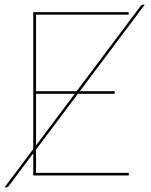

<svg xmlns="http://www.w3.org/2000/svg" viewBox="-20 -752 646 823"><path d="M134.5 -129 300.5 -350H134.5ZM134.5 -11H532.5L531.5 0H122.5V-95L17.5 45Q13 51 6.5 51H-0.5L122.5 -113V-700H531.5V-689H134.5V-361H308.5L582.5 -726Q585 -729 586.8 -730.5Q588.5 -732 592.5 -732H600.5L322 -361H471.5V-350H314L134.5 -111Z"/></svg>

Font: Lato 2
Style: Regular
Weight: 100
Designer: Lukasz Dziedzic with Adam Twardoch and Botio Nikoltchev
Foundry: tyPoland Lukasz Dziedzic
Version: Version 2.015; 2015-08-06; http://www.latofonts.com/